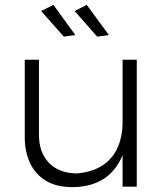

<svg xmlns="http://www.w3.org/2000/svg" viewBox="-20 -769 684 791"><path d="M280 2Q211 2 167.2 -25.5Q123.5 -53 102.8 -99.5Q82 -146 82 -202.5V-523H140.5V-216Q140.5 -162.5 160.5 -126.8Q180.5 -91 216 -72.8Q251.5 -54.5 298 -54.5Q363.5 -61 404.8 -89.2Q446 -117.5 465.5 -163.2Q485 -209 485 -266.5V-523H543.5V0H485V-129.5Q431 0 280 2ZM243 -618 149.5 -723.5 200 -749 290.5 -624.5ZM380.5 -618 287.5 -723.5 337.5 -749 428.5 -624.5Z"/></svg>

Font: Argentum Novus Light
Style: Regular
Weight: 300
Designer: Julieta Ulanovsky (font) & Cristiano Sobral (main changes)
Foundry: Julieta Ulanovsky (font) & Cristiano Sobral (main changes)
Version: Version 3.00;November 27, 2020;FontCreator 13.0.0.2655 64-bi